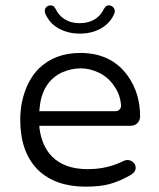

<svg xmlns="http://www.w3.org/2000/svg" viewBox="-20 -697 593 718"><path d="M278.3 -571.3Q336.9 -571.3 376 -603.5Q396.5 -620.1 407.2 -645.5Q409.2 -650.4 409.2 -655.3Q409.2 -664.1 402.8 -670.4Q396.5 -676.8 387.7 -676.8Q378.9 -676.8 375 -672.4Q371.1 -668 368.2 -663.1Q356.4 -637.7 333 -624Q309.6 -610.4 278.3 -610.4Q233.4 -610.4 206.1 -637.7Q195.3 -648.4 188.5 -663.1Q185.5 -668 181.6 -672.4Q177.7 -676.8 168.9 -676.8Q159.2 -676.8 153.3 -670.4Q147.5 -664.1 147.5 -657.2Q147.5 -650.4 149.9 -644.5Q152.3 -638.7 156.2 -632.8Q170.9 -606.4 199.2 -590.8Q234.4 -571.3 278.3 -571.3ZM487.3 -69.3Q487.3 -82 478.5 -89.8Q468.8 -98.6 457 -98.6Q449.2 -98.6 443.4 -95.7Q390.6 -69.3 333 -65.4Q321.3 -64.5 307.6 -64.5Q221.7 -64.5 174.8 -111.3Q136.7 -150.4 127.9 -215.8L127 -226.6H467.8Q484.4 -226.6 494.1 -236.8Q503.9 -247.1 503.9 -261.7Q503.9 -348.6 458 -413.1Q396.5 -499 280.3 -499Q184.6 -499 124 -439.5Q78.1 -392.6 61.5 -312.5Q55.7 -281.2 55.7 -249Q55.7 -128.9 121.1 -62.5Q186.5 1 299.8 1Q354.5 1 390.1 -8.8Q425.8 -18.6 465.8 -41Q487.3 -52.7 487.3 -69.3ZM429.7 -324.2Q431.6 -315.4 432.1 -309.6Q432.6 -303.7 432.6 -300.8Q432.6 -293 426.8 -287.1Q420.9 -281.2 411.1 -281.2H127Q128.9 -302.7 130.9 -314Q132.8 -325.2 135.7 -335Q154.3 -398.4 210.9 -425.8Q210.9 -425.8 210.9 -425.8Q247.1 -441.4 281.7 -441.4Q316.4 -441.4 350.6 -424.8Q384.8 -408.2 407.2 -375Q422.9 -353.5 429.7 -324.2Z"/></svg>

Font: FakePearl
Style: ExtraLight
Weight: 300
Version: Version 1.2